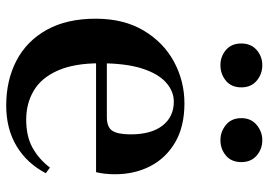

<svg xmlns="http://www.w3.org/2000/svg" viewBox="-142 -698 856 612"><g transform="rotate(90 286.0 -392.0)"><path d="M316.2 16.2Q235.8 16.2 173.2 -16.5Q110.6 -49.1 75.1 -113Q39.6 -176.9 39.6 -268.8Q39.6 -358.8 77.6 -422.2Q115.5 -485.7 177.2 -518.8Q238.9 -551.9 309.4 -551.9Q383.1 -551.9 433.5 -522.5Q483.8 -493.1 509.6 -443.2Q535.4 -393.3 535.4 -330.9Q535.4 -296.1 528.7 -270.2H98.1V-304.6H353.4Q385.5 -304.6 396.9 -322.2Q408.3 -339.8 408.3 -380.4Q408.3 -446.3 380.2 -482.2Q352.1 -518 304.1 -518Q270.7 -518 242.6 -492.9Q214.6 -467.8 198.1 -416Q181.7 -364.1 181.7 -282.7Q181.7 -200.5 204.9 -148.2Q228 -95.8 268.8 -71.7Q309.5 -47.5 361.4 -47.5Q414.4 -47.5 450.9 -67.7Q487.3 -87.9 514.2 -123.2L532.1 -109.9Q500.6 -49.8 445.7 -16.8Q390.7 16.2 316.2 16.2ZM187.6 -666.6Q160.2 -666.6 139.4 -684.1Q118.6 -701.6 118.6 -733.2Q118.6 -764.2 139.4 -782.2Q160.2 -800.1 187.6 -800.1Q216.1 -800.1 237.3 -782.2Q258.5 -764.2 258.5 -733.2Q258.5 -701.6 237.3 -684.1Q216.1 -666.6 187.6 -666.6ZM426.9 -666.6Q399.9 -666.6 378.2 -684.1Q356.6 -701.6 356.6 -733.2Q356.6 -764.2 378.2 -782.2Q399.9 -800.1 426.9 -800.1Q454.9 -800.1 475.8 -782.2Q496.7 -764.2 496.7 -733.2Q496.7 -701.6 475.8 -684.1Q454.9 -666.6 426.9 -666.6Z"/></g></svg>

Font: Source Han Serif JP VF
Style: Regular
Weight: 250
Designer: Ryoko NISHIZUKA 西塚涼子 (kana & ideographs); Frank Grießhammer (Latin, Greek & Cyrillic); Wenlong ZHANG 张文龙 (bopomofo); San
Foundry: Adobe
Version: Version 2.001;hotconv 1.1.0;makeotfexe 2.6.0